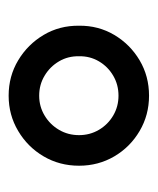

<svg xmlns="http://www.w3.org/2000/svg" viewBox="20 -784 363 442"><g transform="rotate(-90 201.0 -563.5)"><path d="M201.2 -401.4Q156.7 -401.4 119.9 -423.1Q83 -444.8 61.5 -481.4Q40 -518.1 40 -562.5Q40 -607.4 61.5 -644Q83 -680.7 119.9 -702.6Q156.7 -724.6 201.2 -724.6Q246.1 -724.6 282.7 -702.6Q319.3 -680.7 341.1 -644Q362.8 -607.4 362.3 -562.5Q362.8 -518.1 341.1 -481.4Q319.3 -444.8 282.7 -423.1Q246.1 -401.4 201.2 -401.4ZM201.2 -471.7Q226.6 -471.7 247.3 -483.9Q268.1 -496.1 280.3 -516.8Q292.5 -537.6 292 -562.5Q292.5 -587.9 280.3 -608.6Q268.1 -629.4 247.3 -641.8Q226.6 -654.3 201.2 -654.3Q176.3 -654.3 155.5 -641.8Q134.8 -629.4 122.6 -608.6Q110.4 -587.9 110.4 -562.5Q110.4 -537.6 122.6 -516.8Q134.8 -496.1 155.5 -483.9Q176.3 -471.7 201.2 -471.7Z"/></g></svg>

Font: Inter Display V
Style: Regular
Weight: 400
Designer: Rasmus Andersson
Foundry: rsms
Version: Version 3.015;git-src